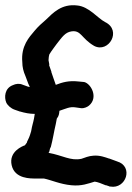

<svg xmlns="http://www.w3.org/2000/svg" viewBox="-23 -650 508 740"><path d="M1 -255C6 -244 19 -232 34 -227L54 -220H55C72 -215 91 -211 111 -211L108 -193C105 -177 101 -168 97 -144L93 -131C92 -129 91 -124 89 -120L81 -103V-101C80 -99 76 -94 73 -90C64 -87 10 -66 22 -13C34 40 96 38 115 38H146C175 44 209 60 252 64C292 68 318 57 342 50C352 51 370 58 384 64H386L398 68L399 69H402C463 80 493 -9 428 -28C419 -31 403 -37 398 -39H397C382 -44 362 -52 337 -50C319 -49 303 -42 291 -38C249 -29 219 -51 164 -61C167 -64 168 -69 169 -74V-75C169 -76 172 -82 173 -84C181 -114 185 -143 192 -172L196 -193C204 -203 205 -211 206 -223C231 -231 246 -240 269 -236C276 -235 281 -234 290 -233C302 -232 314 -238 320 -243C357 -274 328 -328 301 -334H300L279 -336C242 -340 218 -333 192 -323C186 -342 179 -358 175 -372V-374L168 -394C165 -401 167 -400 167 -401V-402L164 -418C164 -425 166 -438 167 -440L174 -451C179 -457 186 -469 195 -480C217 -508 228 -525 252 -529C290 -535 290 -502 340 -473C396 -444 448 -533 382 -565C353 -580 320 -625 274 -629C214 -636 181 -600 154 -574C140 -562 123 -547 110 -531C90 -507 57 -473 63 -410C63 -392 67 -375 75 -357L81 -341C84 -331 88 -323 92 -315C90 -315 89 -315 85 -316L63 -324C52 -329 37 -327 27 -322C-6 -310 -7 -274 1 -255Z"/></svg>

Font: Stray Cat
Style: ExBlkCn
Weight: 1000
Version: Version 1.0